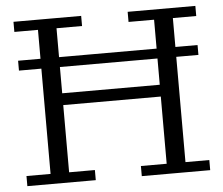

<svg xmlns="http://www.w3.org/2000/svg" viewBox="-50 -738 923 794"><g transform="rotate(-5 411.5 -341.0)"><path d="M614 -370V-479H209V-370ZM32 0V-42H132V-479H39V-520H132V-640H34V-682H315V-640H209V-520H614V-640H508V-682H789V-640H692V-520H784V-479H692V-42H791V0H507V-42H614V-321H209V-42H316V0Z"/></g></svg>

Font: Montagu Slab 16pt Light
Style: Regular
Weight: 300
Designer: Florian Karsten
Foundry: Florian Karsten
Version: Version 1.000; ttfautohint (v1.8.3)